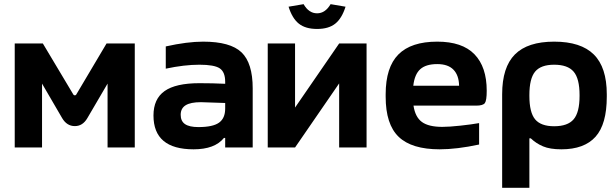

<svg xmlns="http://www.w3.org/2000/svg" viewBox="-20 -709 2952 923"><path d="M50.8 -500H186L333 -253.9Q335.4 -250.5 340.1 -250.7Q344.7 -251 346.2 -253.9L492.2 -500H627.9V0H497.1V-307.1L399.9 -141.1Q377.4 -102.5 339.4 -102.8Q301.3 -103 278.8 -141.1L182.1 -307.1V0H50.8Z M956.5 -508.8Q1087.4 -508.8 1141.1 -457.3Q1194.8 -405.8 1194.8 -284.2V0H1062.5V-45.9H1056.6Q1012.7 8.8 910.6 8.8Q717.8 8.8 717.8 -153.8Q717.8 -233.4 771.2 -271.2Q824.7 -309.1 938.5 -309.1Q1003.4 -309.1 1062.5 -306.2V-315.9Q1062.5 -362.8 1036.4 -380.4Q1010.3 -397.9 938.5 -397.9Q866.2 -397.9 776.9 -378.9V-485.8Q879.9 -508.8 956.5 -508.8ZM933.6 -98.1Q1003.4 -98.1 1033 -119.4Q1062.5 -140.6 1062.5 -187V-213.9Q964.8 -217.8 945.8 -217.8Q896 -217.8 872.3 -202.9Q848.6 -188 848.6 -157.2Q848.6 -126.5 869.6 -112.3Q890.6 -98.1 933.6 -98.1Z M1267.1 0V-500H1398.4V-191.9L1610.4 -500H1742.2V0H1610.4V-308.1L1398.4 0ZM1367.2 -676.8Q1384.8 -620.6 1416.7 -595.2Q1448.7 -569.8 1504.4 -569.8Q1559.6 -569.8 1591.6 -595.2Q1623.5 -620.6 1641.1 -676.8L1569.3 -689Q1543.5 -645 1504.4 -645Q1464.4 -645 1439.5 -689Z M2319.8 -272.9Q2319.8 -225.6 2310.8 -213.4Q2301.8 -201.2 2269 -201.2H1967.8Q1976.1 -146 2008.3 -122.6Q2040.5 -99.1 2106 -99.1Q2140.6 -99.1 2193.8 -105Q2247.1 -110.8 2283.2 -117.2V-14.2Q2175.8 8.8 2093.8 8.8Q1959 8.8 1896.5 -51.3Q1834 -111.3 1834 -244.1V-255.9Q1834 -385.7 1895.3 -447.3Q1956.5 -508.8 2082 -508.8Q2202.1 -508.8 2261 -448Q2319.8 -387.2 2319.8 -272.9ZM1966.8 -296.9H2187Q2186 -347.2 2159.9 -374Q2133.8 -400.9 2082 -400.9Q2027.8 -400.9 2000.5 -376.5Q1973.1 -352.1 1966.8 -296.9Z M2897 -244.1Q2897 -111.8 2842.8 -51.5Q2788.6 8.8 2678.7 8.8Q2624 8.8 2590.6 -5.4Q2557.1 -19.5 2531.7 -43.9H2524.9V193.8H2394V-255.9Q2394 -385.7 2455.3 -447.3Q2516.6 -508.8 2644 -508.8Q2772.5 -508.8 2834.7 -447Q2897 -385.3 2897 -255.9ZM2524.9 -248Q2524.9 -168.5 2552.5 -135.3Q2580.1 -102.1 2644 -102.1Q2709 -102.1 2737.5 -135.3Q2766.1 -168.5 2766.1 -248V-252Q2766.1 -331.5 2737.5 -364.7Q2709 -397.9 2644 -397.9Q2580.1 -397.9 2552.5 -364.7Q2524.9 -331.5 2524.9 -252Z"/></svg>

Font: LT Wave Text Bold
Style: Regular
Weight: 700
Designer: Daniel Lyons
Version: Version 2.5 (Glyphs App)